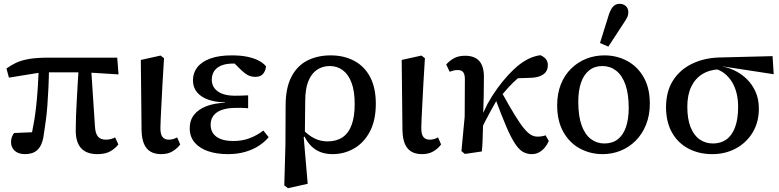

<svg xmlns="http://www.w3.org/2000/svg" viewBox="-20 -797 4095 1009"><path d="M112 13Q77 13 57.5 -4.5Q38 -22 38 -50Q38 -66 42.5 -77.5Q47 -89 54 -98Q76 -99 100 -100Q124 -101 148.5 -102Q173 -103 196 -102L136 -49Q143 -76 149 -105Q155 -134 160.5 -167.5Q166 -201 170.5 -242.5Q175 -284 178.5 -336.5Q182 -389 185 -456H238Q237 -388 234.5 -335.5Q232 -283 229 -243Q226 -203 222 -173Q218 -143 214.5 -119.5Q211 -96 208 -76Q200 -31 176.5 -9Q153 13 112 13ZM27 -389 14 -437Q37 -454 64.5 -467Q92 -480 132 -487Q172 -494 232 -494H596L603 -406L427 -417H200ZM492 13Q435 13 406.5 -18Q378 -49 378 -111Q378 -148 379.5 -187.5Q381 -227 383.5 -270.5Q386 -314 388.5 -359.5Q391 -405 394 -452H458L479 -133Q481 -95 495 -79Q509 -63 536 -63Q551 -63 563.5 -66.5Q576 -70 585 -75L602 -38Q585 -16 559 -1.5Q533 13 492 13Z M827 13Q793 13 770.5 -0.5Q748 -14 736.5 -41.5Q725 -69 724 -112L720 -482L824 -505L842 -491Q837 -418 834 -358Q831 -298 828.5 -251.5Q826 -205 824.5 -172.5Q823 -140 823 -123Q823 -90 834.5 -76.5Q846 -63 867 -63Q880 -63 891 -66.5Q902 -70 911 -75L927 -38Q913 -18 888 -2.5Q863 13 827 13Z M1177 13Q1119 13 1073.5 -2.5Q1028 -18 1002.5 -48.5Q977 -79 977 -123Q977 -165 1000 -194Q1023 -223 1065 -239Q1107 -255 1162 -257V-259Q1112 -260 1074 -273.5Q1036 -287 1015 -312.5Q994 -338 994 -375Q994 -414 1017 -443.5Q1040 -473 1085.5 -489.5Q1131 -506 1198 -506Q1246 -506 1281 -498.5Q1316 -491 1340.5 -478Q1365 -465 1378 -448Q1376 -425 1362.5 -409Q1349 -393 1322 -393Q1306 -393 1293 -397.5Q1280 -402 1266 -413Q1252 -424 1235 -441L1197 -479L1273 -475L1299 -452Q1279 -457 1257 -460Q1235 -463 1206 -463Q1169 -463 1144 -453Q1119 -443 1106 -424Q1093 -405 1093 -378Q1093 -352 1107 -333.5Q1121 -315 1147.5 -304.5Q1174 -294 1215 -294Q1232 -294 1248 -294.5Q1264 -295 1284 -296V-228Q1264 -230 1249.5 -230Q1235 -230 1220 -230Q1185 -230 1159.5 -223.5Q1134 -217 1118 -205Q1102 -193 1094.5 -177Q1087 -161 1087 -141Q1087 -115 1100 -96Q1113 -77 1139.5 -66.5Q1166 -56 1206 -56Q1253 -56 1291.5 -70.5Q1330 -85 1364 -111L1392 -76Q1371 -51 1340.5 -31Q1310 -11 1269 1Q1228 13 1177 13Z M1474 177 1480 -36 1481 -242Q1481 -334 1511 -392.5Q1541 -451 1594.5 -478.5Q1648 -506 1718 -506Q1788 -506 1842 -477Q1896 -448 1925.5 -391.5Q1955 -335 1955 -252Q1955 -165 1924 -106Q1893 -47 1841 -17Q1789 13 1728 13Q1693 13 1665 2.5Q1637 -8 1615.5 -29.5Q1594 -51 1579 -82H1558L1564 -124Q1586 -100 1608 -84.5Q1630 -69 1653 -61.5Q1676 -54 1702 -54Q1748 -54 1780 -75.5Q1812 -97 1828 -141Q1844 -185 1844 -250Q1844 -318 1827.5 -362Q1811 -406 1781.5 -428Q1752 -450 1713 -450Q1675 -450 1645.5 -430Q1616 -410 1600 -369.5Q1584 -329 1584 -266L1582 -81L1576 -76L1597 169L1493 192Z M2198 13Q2164 13 2141.5 -0.5Q2119 -14 2107.5 -41.5Q2096 -69 2095 -112L2091 -482L2195 -505L2213 -491Q2208 -418 2205 -358Q2202 -298 2199.5 -251.5Q2197 -205 2195.5 -172.5Q2194 -140 2194 -123Q2194 -90 2205.5 -76.5Q2217 -63 2238 -63Q2251 -63 2262 -66.5Q2273 -70 2282 -75L2298 -38Q2284 -18 2259 -2.5Q2234 13 2198 13Z M2423 12 2405 -3 2422 -184 2423 -382Q2423 -405 2414.5 -417Q2406 -429 2385 -429Q2373 -429 2362 -426Q2351 -423 2343 -420L2325 -458Q2341 -477 2365 -490.5Q2389 -504 2424 -504Q2475 -504 2499.5 -475.5Q2524 -447 2523 -389Q2523 -344 2522 -291Q2521 -238 2519 -188L2520 -186Q2519 -155 2518 -122Q2517 -89 2516 -58Q2515 -27 2512 -1ZM2502 -100 2480 -176H2506L2542 -251Q2565 -293 2592.5 -331Q2620 -369 2648.5 -400Q2677 -431 2701 -451Q2731 -475 2759 -488.5Q2787 -502 2819 -507Q2835 -501 2847 -488.5Q2859 -476 2859 -454Q2859 -423 2835 -406Q2811 -389 2768 -388L2675 -385L2765 -435Q2734 -414 2705 -389Q2676 -364 2649.5 -335Q2623 -306 2598 -272L2589 -268Q2574 -242 2559 -214.5Q2544 -187 2529.5 -159Q2515 -131 2502 -100ZM2774 13Q2750 13 2729 1.5Q2708 -10 2687 -41.5Q2666 -73 2641 -131Q2616 -189 2582 -281L2613 -318Q2656 -240 2685.5 -192Q2715 -144 2735.5 -120Q2756 -96 2772 -87.5Q2788 -79 2804 -79Q2818 -79 2829 -81Q2840 -83 2847 -86L2864 -56Q2856 -37 2843 -21.5Q2830 -6 2813 3.5Q2796 13 2774 13Z M3147 13Q3082 13 3027.5 -16.5Q2973 -46 2940.5 -103.5Q2908 -161 2908 -244Q2908 -305 2927.5 -354Q2947 -403 2982 -437Q3017 -471 3061.5 -488.5Q3106 -506 3156 -506Q3222 -506 3276.5 -476.5Q3331 -447 3363 -390.5Q3395 -334 3395 -252Q3395 -191 3375 -141.5Q3355 -92 3320.5 -57.5Q3286 -23 3241.5 -5Q3197 13 3147 13ZM3156 -43Q3198 -43 3226.5 -65Q3255 -87 3269.5 -129Q3284 -171 3284 -230Q3284 -304 3266.5 -353Q3249 -402 3217.5 -426Q3186 -450 3146 -450Q3105 -450 3076.5 -427.5Q3048 -405 3033.5 -363Q3019 -321 3019 -262Q3019 -187 3036.5 -138.5Q3054 -90 3085 -66.5Q3116 -43 3156 -43ZM3133 -571 3180 -721Q3190 -751 3203.5 -764Q3217 -777 3235 -777Q3256 -777 3269 -765Q3282 -753 3282 -733Q3282 -718 3275.5 -705Q3269 -692 3256 -673L3177 -552Z M3723 13Q3653 13 3598 -16Q3543 -45 3512 -99.5Q3481 -154 3480 -231Q3480 -316 3516.5 -373.5Q3553 -431 3617 -462Q3681 -493 3762 -495L4040 -502L4046 -407L3778 -448L3762 -433Q3709 -431 3671 -407.5Q3633 -384 3612.5 -341Q3592 -298 3592 -236Q3592 -172 3609 -129Q3626 -86 3656.5 -64.5Q3687 -43 3727 -43Q3767 -43 3796.5 -63.5Q3826 -84 3842.5 -127Q3859 -170 3859 -236Q3859 -275 3850.5 -308.5Q3842 -342 3826 -367.5Q3810 -393 3788 -410.5Q3766 -428 3737 -436L3755 -451Q3798 -446 3836 -428.5Q3874 -411 3903.5 -382.5Q3933 -354 3950.5 -315Q3968 -276 3968 -226Q3968 -155 3935.5 -101Q3903 -47 3847.5 -17Q3792 13 3723 13Z"/></svg>

Font: Source Serif 4 Medium
Style: Regular
Weight: 500
Designer: Frank Grießhammer
Foundry: Adobe Systems Incorporated
Version: Version 4.004;hotconv 1.0.116;makeotfexe 2.5.65601